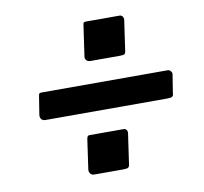

<svg xmlns="http://www.w3.org/2000/svg" viewBox="-64 -705 704 664"><g transform="rotate(-10 287.5 -373.0)"><path d="M340 -126Q339 -116 335 -113Q331 -110 318 -110H216Q206 -110 201.5 -116.5Q197 -123 198 -131L213 -236Q215 -244 217 -245.5Q219 -247 224 -247H343Q349 -247 352.5 -242Q356 -237 355 -230ZM532 -341Q532 -331 527 -328Q522 -325 510 -325H82Q72 -325 67.5 -331Q63 -337 64 -346L74 -409Q75 -417 77 -419Q79 -421 85 -421H528Q534 -421 538.5 -415.5Q543 -410 542 -404ZM395 -514Q394 -504 390 -501.5Q386 -499 373 -499H271Q261 -499 256 -505Q251 -511 253 -520L268 -624Q269 -633 271.5 -634.5Q274 -636 279 -636H397Q403 -636 407 -631Q411 -626 410 -618Z"/></g></svg>

Font: Libre Franklin Thin SemiBold
Style: Italic
Weight: 600
Italic angle: -8°
Version: Version 3.000